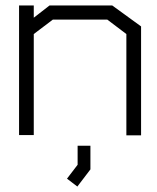

<svg xmlns="http://www.w3.org/2000/svg" viewBox="-20 -497 578 705"><path d="M444 0V-372L374 -425H174L104 -372V-1H50V-477H104V-432L162 -477H392L498 -400V0ZM226 159 265 108V38H312V125L264 188Z"/></svg>

Font: Turret Road
Style: Regular
Weight: 400
Designer: Noponies
Foundry: Noponies
Version: Version 1.001; ttfautohint (v1.8)